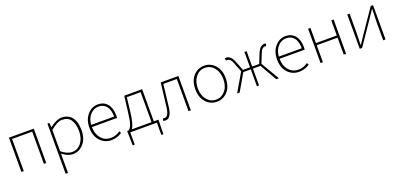

<svg xmlns="http://www.w3.org/2000/svg" viewBox="15 -1535 5773 2772"><g transform="rotate(-20 2902.0 -148.5)"><path d="M105 0V-527H486V0H450V-494H141V0Z M732 -416V-91Q817 -20 896 -20Q980 -20 1034.5 -90.5Q1089 -161 1089 -271Q1089 -379 1046.5 -443Q1004 -507 912 -507Q837 -507 732 -416ZM696 243V-527H726L732 -459H734Q837 -540 915 -540Q1020 -540 1073.5 -468.5Q1127 -397 1127 -271Q1127 -141 1059 -64Q991 13 893 13Q820 13 732 -53V243Z M1486 13Q1383 13 1314 -61.5Q1245 -136 1245 -262Q1245 -386 1312.5 -463Q1380 -540 1472 -540Q1565 -540 1618 -476.5Q1671 -413 1671 -297Q1671 -274 1669 -261H1283Q1283 -156 1339.5 -88Q1396 -20 1488 -20Q1567 -20 1633 -68L1649 -37Q1623 -21 1605.5 -12.5Q1588 -4 1555 4.5Q1522 13 1486 13ZM1283 -294H1636Q1636 -399 1592 -453Q1548 -507 1472 -507Q1399 -507 1345 -449Q1291 -391 1283 -294Z M2116 -33V-494H1904L1878 -272Q1858 -91 1812 -33ZM2151 -33H2222V-13L2217 189H2186V0H1777V189H1746L1742 -13V-33H1761Q1790 -48 1809.5 -97Q1829 -146 1845 -274L1876 -527H2151Z M2316 13Q2297 13 2280 7L2289 -28Q2303 -24 2311 -24Q2377 -24 2393 -162Q2405 -269 2437 -527H2708V0H2672V-494H2465Q2443 -300 2425 -156Q2406 13 2316 13Z M2872 -262Q2872 -390 2939.5 -465Q3007 -540 3106 -540Q3205 -540 3272.5 -465Q3340 -390 3340 -262Q3340 -136 3272.5 -61.5Q3205 13 3106 13Q3007 13 2939.5 -61.5Q2872 -136 2872 -262ZM3303 -262Q3303 -370 3247 -438.5Q3191 -507 3106 -507Q3021 -507 2965.5 -438.5Q2910 -370 2910 -262Q2910 -155 2965.5 -87.5Q3021 -20 3106 -20Q3191 -20 3247 -87.5Q3303 -155 3303 -262Z M3895 -282 4061 0H4020L3872 -259H3756V0H3723V-259H3608L3458 0H3419L3583 -281L3531 -415Q3511 -467 3492 -484.5Q3473 -502 3448 -502Q3440 -502 3433 -500L3423 -536Q3433 -540 3446 -540Q3480 -540 3508.5 -515Q3537 -490 3562 -426L3614 -291H3723V-527H3756V-291H3864L3918 -426Q3962 -540 4033 -540Q4047 -540 4055 -536L4047 -500Q4040 -502 4031 -502Q4007 -502 3987.5 -484.5Q3968 -467 3948 -415Z M4369 13Q4266 13 4197 -61.5Q4128 -136 4128 -262Q4128 -386 4195.5 -463Q4263 -540 4355 -540Q4448 -540 4501 -476.5Q4554 -413 4554 -297Q4554 -274 4552 -261H4166Q4166 -156 4222.5 -88Q4279 -20 4371 -20Q4450 -20 4516 -68L4532 -37Q4506 -21 4488.5 -12.5Q4471 -4 4438 4.5Q4405 13 4369 13ZM4166 -294H4519Q4519 -399 4475 -453Q4431 -507 4355 -507Q4282 -507 4228 -449Q4174 -391 4166 -294Z M4701 0V-527H4737V-294H5057V-527H5093V0H5057V-261H4737V0Z M5303 0V-527H5339V-249Q5339 -226 5334 -49H5339Q5350 -66 5377 -107Q5404 -148 5415 -164L5663 -527H5699V0H5663V-277Q5663 -336 5669 -478H5664L5587 -363L5339 0Z"/></g></svg>

Font: Noto Sans Korean Thin
Style: Regular
Weight: 250
Designer: Ryoko NISHIZUKA  (kana & ideographs); Paul D. Hunt (Latin, Greek & Cyrillic); Wenlong ZHANG  (bopomofo); Sandoll Communi
Foundry: Adobe Systems Incorporated
Version: Version 1.0001;PS 1;hotconv 1.0.78;makeotf.lib2.5.61930